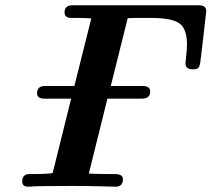

<svg xmlns="http://www.w3.org/2000/svg" viewBox="-20 -706 800 726"><path d="M64 -20Q64 -47.9 91.8 -47.9H108.9Q159.7 -47.9 179.2 -51.8L249 -333H147.9Q120.1 -333 120.1 -353Q120.1 -380.9 149.9 -380.9H261.2L325.2 -636.2Q307.1 -638.2 270 -638.2H250Q224.1 -638.2 224.1 -659.2Q224.1 -686 253.9 -686H731.9Q759.8 -686 759.8 -664.1Q759.8 -661.1 755.9 -628.2Q752 -595.2 746.6 -547.1Q741.2 -499 737.8 -474.1Q735.8 -457 731 -450.4Q726.1 -443.8 710 -443.8Q681.2 -443.8 681.2 -466.8Q681.2 -467.8 684.1 -494.4Q687 -521 687 -538.1Q687 -598.1 657.5 -618.2Q627.9 -638.2 551.8 -638.2H508.8Q469.7 -638.2 462.9 -637.2L398.9 -380.9H519Q547.9 -380.9 547.9 -359.9Q547.9 -333 516.1 -333H386.2L315.9 -49.8Q340.8 -47.9 390.1 -47.9H414.1Q444.8 -47.9 444.8 -28.8Q444.8 0 417 0Q409.2 0 361.1 -1.5Q313 -2.9 256.8 -2.9Q196.8 -2.9 157.5 -2.4Q118.2 -2 103 -1Q87.9 0 86.9 0Q64 0 64 -20Z"/></svg>

Font: CMU Serif
Style: BoldItalic
Weight: 700
Italic angle: -14.04°
Version: Version 0.7.0